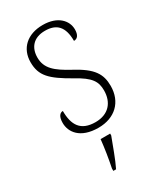

<svg xmlns="http://www.w3.org/2000/svg" viewBox="-192 -614 767 906"><g transform="rotate(-30 191.0 -160.5)"><path d="M188 10C277 10 336 -45 336 -133C336 -197 311 -239 217 -289C141 -330 103 -362 103 -421C103 -473 132 -513 197 -513C259 -513 292 -481 292 -403C312 -403 323 -419 323 -448C323 -496 283 -542 201 -542C117 -542 64 -493 64 -418C64 -344 100 -309 202 -251C281 -208 298 -178 298 -130C298 -65 260 -20 189 -20C108 -20 81 -67 81 -143C65 -143 52 -129 52 -94C52 -45 88 10 188 10ZM146 208V221H161C181 181 205 113 221 71V61H169C164 109 156 159 146 208Z"/></g></svg>

Font: Noto Serif Bengali SemiCondensed ExtraLight
Style: Regular
Weight: 200
Width: 4
Designer: Juan Bruce, Universal Thirst, Indian Type Foundry and the Monotype Design Team.
Foundry: Monotype Imaging Inc.
Version: Version 2.003